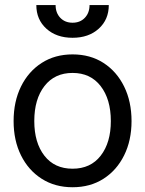

<svg xmlns="http://www.w3.org/2000/svg" viewBox="-20 -748 589 779"><path d="M274.4 11.7Q203.1 11.7 149.2 -22.7Q95.2 -57.1 65.2 -117.7Q35.2 -178.2 35.2 -256.8Q35.2 -335.9 65.2 -397Q95.2 -458 149.2 -492.7Q203.1 -527.3 274.4 -527.3Q346.2 -527.3 399.9 -492.7Q453.6 -458 483.6 -397Q513.7 -335.9 513.7 -256.8Q513.7 -178.2 483.6 -117.7Q453.6 -57.1 399.9 -22.7Q346.2 11.7 274.4 11.7ZM274.4 -63.5Q347.7 -63.5 388.7 -116.5Q429.7 -169.4 429.7 -256.8Q429.7 -345.2 388.4 -398.7Q347.2 -452.1 274.4 -452.1Q201.7 -452.1 160.4 -398.9Q119.1 -345.7 119.1 -256.8Q119.1 -168.9 160.2 -116.2Q201.2 -63.5 274.4 -63.5ZM274.4 -594.7Q209 -594.7 168.2 -631.6Q127.4 -668.5 127.4 -727.5H205.6Q205.6 -695.8 224.6 -675.8Q243.7 -655.8 274.4 -655.8Q305.2 -655.8 324.2 -675.8Q343.3 -695.8 343.3 -727.5H421.4Q421.4 -668.5 380.6 -631.6Q339.8 -594.7 274.4 -594.7Z"/></svg>

Font: Inter Display
Style: Regular
Weight: 400
Designer: Rasmus Andersson
Foundry: rsms
Version: Version 4.000;git-37864ae